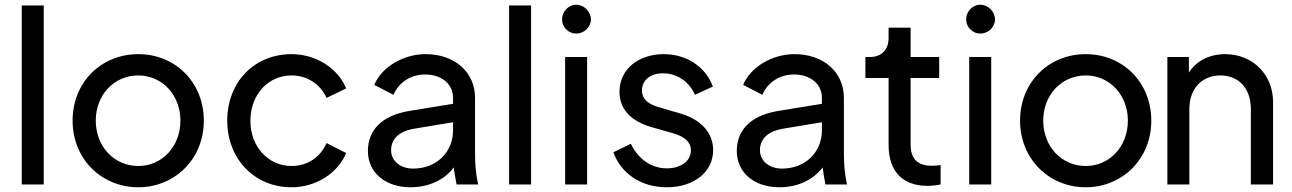

<svg xmlns="http://www.w3.org/2000/svg" viewBox="-20 -780 5465 812"><path d="M72 0H165V-757H72Z M565 12C717 12 842 -105 842 -270C842 -432 721 -551 565 -551C407 -551 287 -431 287 -270C287 -107 410 12 565 12ZM385 -270C385 -379 463 -461 565 -461C665 -461 743 -379 743 -270C743 -160 665 -78 565 -78C463 -78 385 -160 385 -270Z M1213 12C1319 12 1410 -50 1444 -133L1361 -175C1335 -116 1282 -78 1213 -78C1114 -78 1039 -160 1039 -269C1039 -380 1114 -461 1213 -461C1281 -461 1336 -422 1361 -366L1444 -406C1410 -490 1318 -551 1213 -551C1054 -551 941 -431 941 -270C941 -110 1054 12 1213 12Z M1716 12C1796 12 1861 -21 1899 -72C1901 -53 1905 -31 1911 0H2002C1992 -49 1989 -83 1989 -133V-366C1989 -475 1903 -551 1780 -551C1684 -551 1593 -495 1563 -421L1644 -379C1666 -430 1715 -465 1778 -465C1848 -465 1896 -424 1896 -366V-341L1712 -311C1590 -291 1536 -226 1536 -141C1536 -50 1610 12 1716 12ZM1634 -144C1634 -190 1663 -224 1733 -236L1896 -263V-229C1896 -138 1828 -67 1727 -67C1673 -67 1634 -100 1634 -144Z M2133 0H2226V-757H2133Z M2370 0H2463V-539H2370ZM2357 -698C2357 -665 2384 -638 2417 -638C2450 -638 2479 -665 2479 -698C2479 -731 2450 -760 2417 -760C2384 -760 2357 -731 2357 -698Z M2800 12C2915 12 2996 -53 2996 -145C2996 -219 2944 -275 2857 -300L2769 -326C2737 -335 2695 -351 2695 -398C2695 -440 2730 -470 2784 -470C2843 -470 2895 -435 2919 -379L2995 -414C2963 -500 2881 -551 2787 -551C2681 -551 2600 -488 2600 -392C2600 -322 2643 -268 2740 -241L2821 -218C2854 -209 2902 -191 2902 -144C2902 -98 2858 -68 2800 -68C2735 -68 2679 -107 2648 -172L2574 -136C2607 -45 2692 12 2800 12Z M3276 12C3356 12 3421 -21 3459 -72C3461 -53 3465 -31 3471 0H3562C3552 -49 3549 -83 3549 -133V-366C3549 -475 3463 -551 3340 -551C3244 -551 3153 -495 3123 -421L3204 -379C3226 -430 3275 -465 3338 -465C3408 -465 3456 -424 3456 -366V-341L3272 -311C3150 -291 3096 -226 3096 -141C3096 -50 3170 12 3276 12ZM3194 -144C3194 -190 3223 -224 3293 -236L3456 -263V-229C3456 -138 3388 -67 3287 -67C3233 -67 3194 -100 3194 -144Z M3902 6C3917 6 3941 4 3958 0V-82C3946 -80 3931 -79 3921 -79C3855 -79 3831 -114 3831 -169V-450H3952V-539H3831V-663H3738V-619C3738 -570 3708 -539 3660 -539H3640V-450H3738V-166C3738 -56 3797 6 3902 6Z M4079 0H4172V-539H4079ZM4066 -698C4066 -665 4093 -638 4126 -638C4159 -638 4188 -665 4188 -698C4188 -731 4159 -760 4126 -760C4093 -760 4066 -731 4066 -698Z M4572 12C4724 12 4849 -105 4849 -270C4849 -432 4728 -551 4572 -551C4414 -551 4294 -431 4294 -270C4294 -107 4417 12 4572 12ZM4392 -270C4392 -379 4470 -461 4572 -461C4672 -461 4750 -379 4750 -270C4750 -160 4672 -78 4572 -78C4470 -78 4392 -160 4392 -270Z M4917 0H5010V-319C5010 -407 5065 -461 5141 -461C5217 -461 5270 -408 5270 -319V0H5364V-349C5364 -465 5277 -551 5162 -551C5095 -551 5040 -523 5008 -473V-539H4917Z"/></svg>

Font: Mluvka Medium
Style: Regular
Weight: 500
Designer: Modified by Jiří Krblich, Original typeface by Gumpita Rahayu
Foundry: Gumpita Rahayu & Jiří Krblich
Version: Version 2.000;Glyphs 3.1.1 (3134)